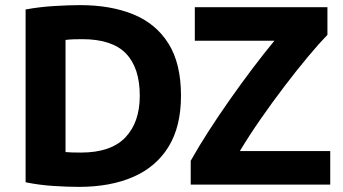

<svg xmlns="http://www.w3.org/2000/svg" viewBox="-20 -721 1340 750"><path d="M288 9Q246 9 190 5.5Q134 2 80 -9V-684Q134 -694 192.5 -697.5Q251 -701 293 -701Q412 -701 500.5 -665Q589 -629 638 -551Q687 -473 687 -347Q687 -227 638.5 -148Q590 -69 500.5 -30Q411 9 288 9ZM296 -125Q413 -125 469.5 -184Q526 -243 526 -347Q526 -456 472 -512Q418 -568 301 -568Q285 -568 268 -567.5Q251 -567 236 -565V-127Q247 -126 261.5 -125.5Q276 -125 296 -125ZM725 0V-93Q754 -145 793.5 -206.5Q833 -268 878 -332Q923 -396 968 -455.5Q1013 -515 1052 -562H741V-693H1259V-585Q1227 -552 1183.5 -500Q1140 -448 1092 -385Q1044 -322 998.5 -256.5Q953 -191 917 -131H1270V0Z"/></svg>

Font: Ubuntu Sans ExtraBold
Style: Regular
Weight: 800
Designer: Dalton Maag Ltd
Foundry: Dalton Maag Ltd
Version: Version 1.006; ttfautohint (v1.8.4.7-5d5b)